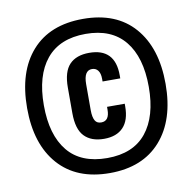

<svg xmlns="http://www.w3.org/2000/svg" viewBox="-78 -771 860 856"><g transform="rotate(-10 351.5 -343.0)"><path d="M38.1 -342.8Q38.1 -507.8 120.1 -600.1Q201.7 -691.9 352.1 -691.9Q502.4 -691.9 583.5 -599.1Q665 -505.9 665 -342.8Q665 -179.7 583 -86.9Q501 5.9 352.1 5.9Q202.1 5.9 120.1 -86.9Q38.1 -179.7 38.1 -342.8ZM588.9 -342.8Q588.9 -477.5 528.8 -550.8Q468.8 -624 352.1 -624Q234.4 -624 173.8 -550.3Q113.8 -477.1 113.8 -342.8Q113.8 -208 173.8 -134.8Q233.4 -62 352.1 -62Q469.7 -62 529.3 -135.7Q588.9 -209.5 588.9 -342.8ZM263.7 -181.6Q232.9 -213.9 232.9 -286.1V-401.9Q232.9 -473.6 263.7 -505.9Q294.4 -538.1 353 -538.1Q470.2 -538.1 470.2 -416V-401.9H390.1V-414.1Q390.1 -439 379.9 -452.1Q370.1 -464.8 353 -464.8Q315.9 -464.8 315.9 -402.8V-285.2Q315.9 -252.9 325.2 -237.3Q333.5 -223.1 353 -223.1Q390.1 -223.1 390.1 -274.9V-287.1H470.2V-274.9Q470.2 -212.4 439.9 -180.7Q409.7 -148.9 353 -148.9Q294.9 -148.9 263.7 -181.6Z"/></g></svg>

Font: D-DIN Condensed
Style: DINCondensed-Bold
Weight: 700
Width: 3
Designer: Charles Nix
Foundry: Datto Inc.
Version: Version 1.10